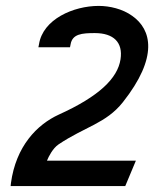

<svg xmlns="http://www.w3.org/2000/svg" viewBox="-20 -610 522 650"><path d="M17 10 16 20H404L440 -66H139C145 -81 159 -108 178 -121C267 -181 339 -192 396 -264C517 -417 493 -510 428 -556C395 -580 351 -590 314 -590C229 -590 125 -545 112 -460L110 -450H217L219 -460C225 -495 257 -498 301 -498C364 -498 397 -467 388 -409C378 -345 316 -284 179 -222C105 -188 34 -115 17 10Z"/></svg>

Font: Charger Sport
Style: BdObl
Weight: 700
Designer: Jasper
Foundry: Cannot Into Space Fonts
Version: Version 1.1